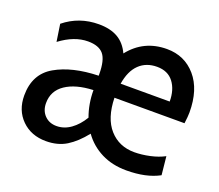

<svg xmlns="http://www.w3.org/2000/svg" viewBox="-92 -628 871 765"><g transform="rotate(20 343.5 -245.0)"><path d="M662 -246H365Q367 -160 407.5 -114.5Q448 -69 513 -69Q544 -69 578.5 -76.5Q613 -84 639 -98L647 -20Q592 10 508 10Q448 10 401.5 -13.5Q355 -37 325 -79Q290 -35 253.5 -12.5Q217 10 167 10Q104 10 64 -29.5Q24 -69 24 -132Q24 -223 94.5 -263.5Q165 -304 276 -307V-313Q276 -373 256 -397Q236 -421 190 -421Q132 -421 72 -376L61 -449Q124 -500 207 -500Q256 -500 288 -481.5Q320 -463 338 -424Q398 -500 496 -500Q571 -500 618.5 -445Q666 -390 666 -293Q666 -276 662 -246ZM577 -307Q577 -357 553 -388.5Q529 -420 483 -420Q437 -420 407.5 -391.5Q378 -363 369 -307ZM295 -136Q276 -188 276 -246Q202 -243 159 -214Q116 -185 116 -133Q116 -101 135.5 -81Q155 -61 186 -61Q218 -61 246 -81Q274 -101 295 -136Z"/></g></svg>

Font: Cabin Condensed
Style: Regular
Weight: 400
Width: 3
Designer: Pablo Impallari
Foundry: Pablo Impallari. http://www.impallari.com Igino Marini. http://www.ikern.com
Version: Version 2.200